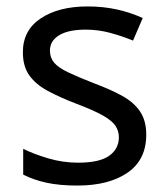

<svg xmlns="http://www.w3.org/2000/svg" viewBox="-20 -566 519 596"><path d="M434 -148Q434 -70 376 -30Q318 10 220 10Q164 10 123.5 1Q83 -8 52 -24V-104Q84 -88 129.5 -74.5Q175 -61 222 -61Q289 -61 319 -82.5Q349 -104 349 -140Q349 -160 338 -176Q327 -192 298.5 -208Q270 -224 217 -244Q165 -264 128 -284Q91 -304 71 -332Q51 -360 51 -404Q51 -472 106.5 -509Q162 -546 252 -546Q301 -546 343.5 -536.5Q386 -527 423 -510L393 -440Q359 -454 322 -464Q285 -474 246 -474Q192 -474 163.5 -456.5Q135 -439 135 -409Q135 -387 148 -371.5Q161 -356 191.5 -341.5Q222 -327 273 -307Q324 -288 360 -268Q396 -248 415 -219.5Q434 -191 434 -148Z"/></svg>

Font: Noto Sans Old Hungarian
Style: Regular
Weight: 400
Designer: Monotype Design Team
Foundry: Monotype Imaging Inc.
Version: Version 2.005; ttfautohint (v1.8.4.7-5d5b)